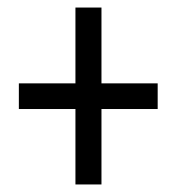

<svg xmlns="http://www.w3.org/2000/svg" viewBox="-20 -608 470 509"><path d="M249 -387V-588H180V-387H30V-319H180V-119H249V-319H398V-387Z"/></svg>

Font: Noto Sans UI Condensed
Style: Regular
Weight: 400
Width: 3
Designer: Monotype Design Team
Foundry: Monotype Imaging Inc.
Version: Version 1.901